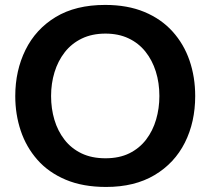

<svg xmlns="http://www.w3.org/2000/svg" viewBox="-20 -747 855 780"><path d="M411 12.5Q316.5 12.5 246.8 -17Q177 -46.5 131.8 -98Q86.5 -149.5 64.2 -216Q42 -282.5 42 -356.5Q42 -460 83.5 -544.2Q125 -628.5 206.2 -677.8Q287.5 -727 407 -727Q498 -727 566.5 -698.5Q635 -670 681 -619Q727 -568 750 -501Q773 -434 773 -357Q773 -251 731 -167.5Q689 -84 608 -35.8Q527 12.5 411 12.5ZM408.5 -104Q464.5 -104 505.5 -124.2Q546.5 -144.5 573.8 -180.2Q601 -216 614.2 -261.5Q627.5 -307 627.5 -357Q627.5 -410.5 613 -456.5Q598.5 -502.5 570.8 -537.2Q543 -572 502.2 -591.2Q461.5 -610.5 408.5 -610.5Q354 -610.5 312.5 -590.5Q271 -570.5 243.2 -535Q215.5 -499.5 201.5 -453.8Q187.5 -408 187.5 -357Q187.5 -306 201 -260.5Q214.5 -215 242 -179.5Q269.5 -144 311 -124Q352.5 -104 408.5 -104Z"/></svg>

Font: Commissioner Thin SemiBold
Style: Regular
Weight: 600
Version: Version 1.000